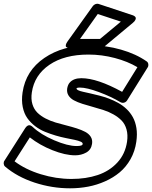

<svg xmlns="http://www.w3.org/2000/svg" viewBox="-24 -979 817 1031"><path d="M0 -116.2 110.8 -290Q129.4 -318.4 150.9 -297.9Q194.3 -256.8 266.8 -225.8Q339.4 -194.8 387.2 -194.8Q419.9 -194.8 419.9 -206.1Q420.9 -212.9 409.2 -218.3Q397.5 -223.6 377 -228Q356.4 -232.4 330.1 -237.5Q303.7 -242.7 274.9 -251.2Q246.1 -259.8 217.8 -271.2Q189.5 -282.7 164.8 -301.5Q140.1 -320.3 122.8 -344.5Q105.5 -368.7 98.1 -404.3Q90.8 -439.9 97.2 -482.9Q114.3 -599.6 214.1 -667.7Q314 -735.8 458 -735.8Q544.4 -735.8 625.5 -712.6Q706.5 -689.5 764.2 -648.9Q771 -644 772.5 -634.3Q773.9 -624.5 769 -617.2L659.2 -440.9Q653.8 -431.6 643.6 -428.2Q633.3 -424.8 623 -430.2Q573.2 -460 507.6 -484.4Q441.9 -508.8 404.8 -508.8Q393.1 -508.8 387.2 -505.9V-504.9Q386.2 -499 395.8 -494.4Q405.3 -489.7 422.1 -486.1Q439 -482.4 461.4 -477.3Q483.9 -472.2 509 -465.8Q534.2 -459.5 560.3 -449.7Q586.4 -439.9 610.6 -426.5Q634.8 -413.1 655.3 -393.8Q675.8 -374.5 689.5 -349.6Q703.1 -324.7 708.5 -291.7Q713.9 -258.8 708 -217.8Q700.7 -166.5 677 -124.5Q653.3 -82.5 618.9 -53.7Q584.5 -24.9 540.5 -5.4Q496.6 14.2 449.5 23.2Q402.3 32.2 352.1 32.2Q255.4 32.2 161.6 1.5Q67.9 -29.3 2.9 -85Q-3.4 -90.8 -4.2 -100.3Q-4.9 -109.9 0 -116.2ZM54.2 -112.8Q112.3 -68.8 194.6 -43.5Q276.9 -18.1 359.9 -18.1Q438 -18.1 500.7 -39.1Q563.5 -60.1 606 -106Q648.4 -151.9 658.2 -217.8Q663.6 -254.9 655.3 -284.2Q647 -313.5 628.7 -332Q610.4 -350.6 585.2 -364.7Q560.1 -378.9 531.2 -388.2Q502.4 -397.5 473.6 -405.3Q444.8 -413.1 418.7 -421.4Q392.6 -429.7 373 -440.2Q353.5 -450.7 343.5 -467Q333.5 -483.4 336.9 -504.9Q340.8 -524.9 350.1 -535.2Q370.6 -559.1 413.1 -559.1Q498 -559.1 631.8 -485.8L713.9 -618.2Q662.6 -648.9 592.5 -667.5Q522.5 -686 451.2 -686Q321.8 -686 241.2 -630.9Q160.6 -575.7 147 -482.9Q141.6 -447.3 150.1 -419.4Q158.7 -391.6 177 -373.8Q195.3 -356 220.7 -342.8Q246.1 -329.6 275.1 -321Q304.2 -312.5 333.3 -305.2Q362.3 -297.9 388.2 -289.6Q414.1 -281.2 433.6 -271Q453.1 -260.7 463.4 -244.4Q473.6 -228 470.2 -206.1Q465.3 -174.3 438.7 -159.7Q412.1 -145 379.9 -145Q326.2 -145 257.6 -172.4Q189 -199.7 136.2 -241.2ZM338.9 -756.8 474.1 -945.8Q479 -953.1 488.3 -956.8Q497.6 -960.4 504.9 -958L686 -897.9Q687.5 -897.5 690.2 -896.7Q692.9 -896 697.8 -892.6Q702.6 -889.2 704.6 -884.8Q706.5 -880.4 703.1 -872.6Q699.7 -864.7 689 -856L534.2 -727.1Q525.4 -720.2 516.1 -720.2H356Q356 -720.7 351.3 -720Q346.7 -719.2 341.6 -721.2Q336.4 -723.1 332.3 -726.1Q328.1 -729 329.3 -737.1Q330.6 -745.1 338.9 -756.8ZM405.8 -770H513.2L625 -862.8L501 -903.8Z"/></svg>

Font: Trueno Black Outline
Style: Italic
Weight: 900
Width: 6
Designer: Julieta Ulanovsky
Foundry: Julieta Ulanovsky
Version: Version 3.001b | FøM Fix